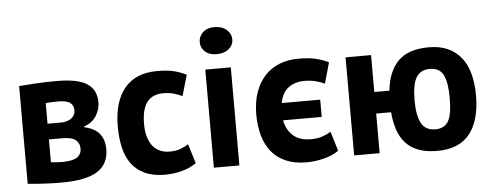

<svg xmlns="http://www.w3.org/2000/svg" viewBox="-49 -836 2495 975"><g transform="rotate(-5 1199.0 -348.5)"><path d="M57 -499Q92 -502 141.5 -505Q191 -508 248 -508Q358 -508 404.5 -476.5Q451 -445 451 -382Q451 -347 431 -314Q411 -281 368 -266V-262Q422 -250 446 -219.5Q470 -189 470 -141Q470 -66 412.5 -29Q355 8 228 8Q186 8 139 5.5Q92 3 57 -1ZM184 -100Q198 -98 210 -97Q222 -96 240 -96Q294 -96 317 -111Q340 -126 340 -157Q340 -183 320.5 -199.5Q301 -216 251 -216H184ZM253 -296Q285 -296 305.5 -311.5Q326 -327 326 -351Q326 -377 308.5 -390.5Q291 -404 245 -404Q222 -404 208.5 -403Q195 -402 184 -401V-296Z M916 -31Q886 -9 843.5 2.5Q801 14 756 14Q696 14 654.5 -5Q613 -24 587 -58.5Q561 -93 549.5 -142Q538 -191 538 -250Q538 -377 595 -445.5Q652 -514 761 -514Q816 -514 849.5 -505Q883 -496 910 -482L879 -376Q856 -387 833.5 -393Q811 -399 782 -399Q728 -399 700 -363.5Q672 -328 672 -250Q672 -218 679 -191Q686 -164 700 -144Q714 -124 736.5 -112.5Q759 -101 789 -101Q822 -101 845 -109.5Q868 -118 886 -130Z M1006 -500H1136V0H1006ZM990 -641Q990 -670 1011.5 -690.5Q1033 -711 1071 -711Q1109 -711 1132.5 -690.5Q1156 -670 1156 -641Q1156 -612 1132.5 -592.5Q1109 -573 1071 -573Q1033 -573 1011.5 -592.5Q990 -612 990 -641Z M1642 -31Q1612 -9 1567 2.5Q1522 14 1477 14Q1417 14 1373 -5Q1329 -24 1300.5 -58.5Q1272 -93 1258 -142Q1244 -191 1244 -250Q1244 -313 1261 -362Q1278 -411 1309 -445Q1340 -479 1384 -496.5Q1428 -514 1482 -514Q1536 -514 1572 -505Q1608 -496 1635 -482L1605 -376Q1582 -387 1556.5 -393Q1531 -399 1502 -399Q1455 -399 1421.5 -375Q1388 -351 1378 -297H1574V-209H1377Q1386 -161 1418.5 -131Q1451 -101 1509 -101Q1543 -101 1568 -109.5Q1593 -118 1612 -130Z M2144 14Q2088 14 2048.5 -1Q2009 -16 1983.5 -44Q1958 -72 1944.5 -112Q1931 -152 1927 -202H1851V0H1721V-500H1851V-312H1928Q1938 -409 1989.5 -461.5Q2041 -514 2146 -514Q2203 -514 2244 -495Q2285 -476 2312 -441.5Q2339 -407 2351.5 -358Q2364 -309 2364 -250Q2364 -123 2310 -54.5Q2256 14 2144 14ZM2051 -250Q2051 -177 2071.5 -136.5Q2092 -96 2144 -96Q2190 -96 2210 -130Q2230 -164 2230 -250Q2230 -327 2211 -365.5Q2192 -404 2141 -404Q2095 -404 2073 -369Q2051 -334 2051 -250Z"/></g></svg>

Font: PTSans
Style: Bold
Weight: 700
Designer: A.Korolkova, O.Umpeleva, V.Yefimov
Foundry: ParaType Ltd
Version: Version 2.003W OFL